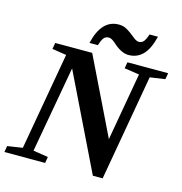

<svg xmlns="http://www.w3.org/2000/svg" viewBox="-130 -953 1003 1061"><g transform="rotate(15 371.5 -422.0)"><path d="M598.1 -606.4 512.7 -619.1 519 -654.8H752L745.6 -619.1L659.2 -606.4L552.7 0H496.6L232.4 -543L144 -48.8L229.5 -35.6L223.6 0H-9.3L-3.4 -35.6L83 -48.8L181.2 -606.4L99.6 -619.1L106 -654.8H317.4L529.8 -218.3ZM513.7 -695.3Q472.2 -695.3 425.3 -738.3Q401.4 -760.3 385.3 -760.3Q366.7 -760.3 356.4 -747.6Q346.2 -734.9 336.9 -704.1H288.6Q321.3 -844.2 419.9 -844.2Q445.8 -844.2 466.3 -832.5Q486.8 -820.8 509.3 -802.2Q534.7 -780.3 548.8 -780.3Q566.9 -780.3 577.1 -792.7Q587.4 -805.2 597.2 -835H645.5Q627 -760.7 594.2 -728Q561.5 -695.3 513.7 -695.3Z"/></g></svg>

Font: Tinos
Style: Bold Italic
Weight: 700
Italic angle: -16.333°
Designer: Steve Matteson
Foundry: Monotype Imaging Inc.
Version: Version 1.23